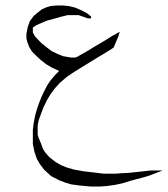

<svg xmlns="http://www.w3.org/2000/svg" viewBox="-20 -312 612 699"><path d="M416 -196.3 410.2 -177.7 393.6 -138.7 379.9 -129.9 356.4 -115.2 339.8 -105.5 322.3 -94.7 296.9 -79.1 271.5 -63.5 251 -50.8 224.6 -33.2 198.2 -10.7 179.7 9.8 163.1 32.2 150.4 53.7 137.7 80.1 128.9 103.5 121.1 125 117.2 144.5V178.7L120.1 188.5L127.9 207L136.7 230.5L145.5 244.1L159.2 259.8L181.6 277.3L202.1 289.1L223.6 297.9L251 305.7L284.2 311.5L325.2 316.4L358.4 320.3H399.4L425.8 318.4L447.3 317.4L494.1 312.5L529.3 308.6H552.7H572.3L521.5 328.1L501 334L457 345.7L424.8 355.5L397.5 361.3L369.1 365.2L341.8 367.2H311.5L269.5 363.3L240.2 359.4L216.8 352.5L194.3 343.8L166 329.1L140.6 305.7L125 285.2L114.3 266.6L105.5 241.2L99.6 212.9V188.5V160.2L102.5 136.7L108.4 106.4L115.2 83L122.1 63.5L130.9 41L141.6 18.6L152.3 -2L164.1 -19.5L181.6 -40L195.3 -53.7L168 -66.4L148.4 -78.1L127 -94.7L109.4 -111.3L96.7 -124L85.9 -141.6L79.1 -160.2L76.2 -171.9V-189.5L81.1 -213.9L88.9 -235.4L102.5 -253.9L115.2 -264.6L132.8 -278.3L148.4 -285.2L164.1 -290L186.5 -292H209L230.5 -290L253.9 -284.2L276.4 -274.4L296.9 -263.7L311.5 -252V-245.1H299.8L280.3 -252L266.6 -256.8H225.6L202.1 -251L177.7 -244.1L152.3 -237.3L135.7 -230.5L113.3 -220.7L99.6 -211.9V-193.4L107.4 -179.7L119.1 -167L131.8 -154.3L147.5 -141.6L168 -126L188.5 -116.2L210 -107.4L238.3 -102.5H253.9L261.7 -105.5L282.2 -117.2L295.9 -125L313.5 -135.7L333 -147.5L351.6 -158.2L369.1 -168.9L387.7 -180.7Z"/></svg>

Font: LaylaThuluth
Style: Regular
Weight: 400
Version: Version 2.0